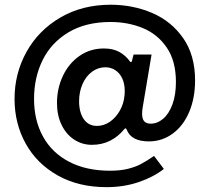

<svg xmlns="http://www.w3.org/2000/svg" viewBox="-20 -679 886 812"><path d="M430.5 112.5Q312 112.5 223.8 62.8Q135.5 13 88.5 -72Q41.5 -157 41.5 -260.5Q41.5 -368.5 92.2 -459.8Q143 -551 235.5 -605Q328 -659 448 -659Q541.5 -659 622.8 -624.5Q704 -590 754.5 -518Q805 -446 805 -339Q805 -264 780 -205.2Q755 -146.5 710.2 -113.8Q665.5 -81 609.5 -81Q535 -81 516 -130.5Q513 -136.5 511 -136.5Q508.5 -136.5 504 -131Q480 -101.5 445.8 -84Q411.5 -66.5 368.5 -66.5Q327.5 -66.5 293.8 -88.5Q260 -110.5 240.5 -150.8Q221 -191 221 -243Q221 -305 246 -358Q271 -411 316.2 -442.5Q361.5 -474 419.5 -474Q458 -474 484.8 -459.2Q511.5 -444.5 530.5 -418Q532.5 -416 534 -416Q535 -416 536.2 -417.5Q537.5 -419 538 -421.5L545 -448.5H621L583.5 -225Q581 -212 581 -198Q581 -175.5 590.2 -165.8Q599.5 -156 617.5 -156Q645.5 -156 670 -176.8Q694.5 -197.5 709.2 -237.5Q724 -277.5 724 -332.5Q724 -421.5 685 -478.2Q646 -535 583.5 -560.5Q521 -586 447.5 -586Q343 -586 270 -542.5Q197 -499 160.5 -425.2Q124 -351.5 124 -261Q124 -170 162 -101.2Q200 -32.5 272.5 5.2Q345 43 445.5 43Q489 43 521 35Q553 27 576 14.8Q599 2.5 631.5 -19.5L673 35.5Q629 70 566.2 91.2Q503.5 112.5 430.5 112.5ZM390 -146.5Q419.5 -146.5 445 -164.2Q470.5 -182 487 -211.5Q503.5 -241 506.5 -274.5Q507.5 -281.5 507.5 -294.5Q507.5 -325 496.8 -347.8Q486 -370.5 467.2 -382.5Q448.5 -394.5 426 -394.5Q394.5 -394.5 369 -375.5Q343.5 -356.5 329 -323.5Q314.5 -290.5 314.5 -251Q314.5 -204 334.2 -175.2Q354 -146.5 390 -146.5Z"/></svg>

Font: 1883 Sans SemiBold
Style: Regular
Weight: 600
Designer: 1883 Sans project is a fork of Public Sans.
Version: Version 1.009